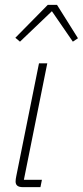

<svg xmlns="http://www.w3.org/2000/svg" viewBox="-20 -768 340 788"><path d="M73 0Q44 0 44 -23Q44 -32 47 -46L140 -508H174L78 -30H152L146 0ZM43 -613 176 -748H214L300 -611L279 -597L193 -722L62 -597Z"/></svg>

Font: IBM Plex Sans Condensed ExtraLight
Style: Italic
Weight: 200
Width: 3
Italic angle: -11°
Designer: Mike Abbink, Paul van der Laan, Pieter van Rosmalen
Foundry: Bold Monday
Version: Version 1.3